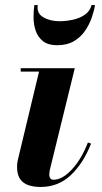

<svg xmlns="http://www.w3.org/2000/svg" viewBox="-20 -730 402 760"><path d="M129.5 -710Q124.5 -677.5 151.2 -661.8Q178 -646 216 -646Q241 -646 268 -651.8Q295 -657.5 315.5 -671.5Q336 -685.5 342.5 -710H356Q352.5 -687 343 -659.8Q333.5 -632.5 316.5 -607.8Q299.5 -583 272.5 -567Q245.5 -551 206 -551Q170.5 -551 150.2 -567Q130 -583 121.5 -607.8Q113 -632.5 112.8 -659.8Q112.5 -687 116 -710ZM340.5 -161.5Q309.5 -83 260 -36.5Q210.5 10 141.5 10Q94 10 70.8 -9Q47.5 -28 47.5 -69.5Q47.5 -84.5 50.5 -96.5L134.5 -446.5H62V-460H276L177 -56.5Q176.5 -52 175.8 -47Q175 -42 175 -38Q175 -30 179 -24.2Q183 -18.5 192 -18.5Q226.5 -18.5 264.5 -59.2Q302.5 -100 328 -166Z"/></svg>

Font: Bodoni* 16pt
Style: Bold Italic
Weight: 700
Italic angle: -13°
Version: Version 2.3